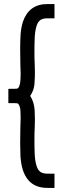

<svg xmlns="http://www.w3.org/2000/svg" viewBox="-20 -835 319 953"><path d="M250.5 97.7H215.3Q91.3 97.7 81.5 -60.1Q80.1 -90.8 80.1 -124.5Q80.1 -174.8 81.1 -203.6Q82.5 -227.5 82.5 -250.5Q82.5 -261.7 81.5 -284.2Q80.6 -306.6 70.8 -319.3Q68.8 -321.3 65.4 -322.3Q62 -323.2 21.5 -323.2V-394Q62 -394 64.9 -395Q82.5 -399.4 82.5 -467.3Q82.5 -490.2 81.1 -513.7Q80.1 -543.5 80.1 -593.3Q80.1 -626.5 82 -661.4Q84 -696.3 94.2 -728.5Q124.5 -814.9 215.3 -814.9H250.5V-744.1H215.3Q192.9 -744.1 180.4 -735.6Q168 -727.1 161.6 -706.5Q153.8 -681.6 152.3 -648.2Q150.9 -614.7 150.9 -572.3Q150.9 -542.5 152.3 -516.1Q153.3 -494.6 153.3 -474.6Q153.3 -450.7 151.1 -418.9Q148.9 -387.2 129.9 -358.9Q148.9 -330.1 151.9 -289.1Q153.3 -266.6 153.3 -242.7Q153.3 -222.7 152.3 -201.2Q150.9 -175.3 150.9 -145.5Q150.9 -103 152.3 -69.3Q153.8 -35.6 161.6 -11.2Q168 9.3 180.4 18.1Q192.9 26.9 215.3 26.9H250.5Z"/></svg>

Font: Greenwashing Machine
Style: Regular
Weight: 400
Designer: Tup Wanders
Foundry: Free font, DO NOT SELL
Version: Version 1.00;August 10, 2023;FontCreator 11.5.0.2430 64-bit